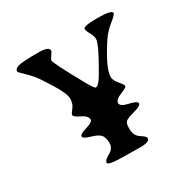

<svg xmlns="http://www.w3.org/2000/svg" viewBox="-150 -814 956 960"><g transform="rotate(-30 328.0 -333.5)"><path d="M440.9 -377Q440.9 -359.4 461.4 -335.2Q481.9 -311 481.9 -303.2Q481.9 -295.4 444.8 -280.8Q407.7 -266.1 407.7 -246.6Q407.7 -227.1 452.9 -217.3Q498 -207.5 498 -193.8Q498 -180.2 453.6 -168.2Q409.2 -156.2 400.6 -146.5Q392.1 -136.7 392.1 -107.2Q392.1 -77.6 408.7 -58.6Q410.6 -56.2 429.7 -43Q448.7 -29.8 448.7 -21Q448.7 0 394.5 0H373L352.5 -0.5L311.5 -1Q209 -1 209 -16.4Q209 -31.7 240 -48.1Q271 -64.5 271 -95.5Q271 -126.5 258.8 -142.3Q246.6 -158.2 206.3 -169.7Q166 -181.2 166 -193.6Q166 -206.1 207 -218Q248 -230 248 -244.1Q248 -266.6 213.6 -282.5Q179.2 -298.3 179.2 -310.5Q179.2 -317.4 195.6 -337.2Q211.9 -356.9 211.9 -386.5Q211.9 -416 171.1 -481.9Q130.4 -547.9 111.1 -570.3Q91.8 -592.8 70.8 -612.1Q49.8 -631.3 49.8 -636.7Q49.8 -651.9 73.5 -658.7Q97.2 -665.5 189 -665.5Q249.5 -665.5 249.5 -642.6Q249.5 -635.7 237.5 -619.9Q225.6 -604 225.6 -597.7Q225.6 -581.5 317.4 -416.5Q343.3 -370.1 350.6 -370.1Q367.2 -370.1 393.6 -415Q473.1 -549.8 473.1 -580.6Q473.1 -595.7 460.7 -618.4Q448.2 -641.1 448.2 -651.4Q448.2 -667 531 -667Q613.8 -667 613.8 -648.4Q613.8 -639.6 578.6 -611.8Q543.5 -584 519 -546.9Q440.9 -428.2 440.9 -377Z"/></g></svg>

Font: Averia Serif Libre Light
Style: Regular
Weight: 300
Version: Version 1.002